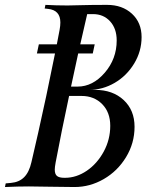

<svg xmlns="http://www.w3.org/2000/svg" viewBox="-20 -752 589 772"><path d="M166 -366.2Q185.5 -459 201.2 -537.1H128.4L136.2 -573.7H208.5Q210.9 -586.4 219.7 -632.3Q222.7 -648.4 222.7 -661.6Q222.7 -711.4 172.9 -716.3L159.7 -717.8L162.6 -732.4Q205.6 -730 251.5 -730Q268.6 -730 307.6 -731.2Q346.7 -732.4 410.6 -732.4Q471.7 -732.4 510.5 -696.8Q549.3 -661.1 549.3 -603Q549.3 -545.9 519.5 -496.6Q489.7 -447.3 441.2 -418.9Q392.6 -390.6 338.4 -390.6H362.8Q433.1 -390.6 477.1 -349.9Q521 -309.1 521 -242.2Q521 -176.3 486.8 -120.1Q452.6 -64 397.2 -32Q341.8 0 279.8 0Q233.9 0 180.2 -1.2Q126.5 -2.4 96.2 -2.4Q52.7 -2.4 0 0L2.9 -14.6L24.4 -16.6Q57.1 -19.5 77.1 -39.6Q97.2 -59.6 106.4 -100.1Q130.9 -203.1 166 -366.2ZM308.1 -366.2H257.8Q227.1 -223.1 203.6 -98.1Q200.2 -79.6 200.2 -70.3Q200.2 -51.8 209.2 -44.4Q218.3 -37.1 238.3 -37.1H241.7Q287.1 -37.1 328.9 -65.4Q370.6 -93.8 397 -142.3Q423.3 -190.9 423.3 -246.1Q423.3 -300.3 390.9 -333.3Q358.4 -366.2 308.1 -366.2ZM265.6 -403.8H292Q353 -403.8 401.1 -459.5Q449.2 -515.1 449.2 -589.4Q449.2 -637.2 422.6 -666.3Q396 -695.3 354 -695.3H330.6Q315.9 -632.3 302.7 -573.7H360.8L353 -537.1H294.4Q275.4 -450.2 265.6 -403.8Z"/></svg>

Font: Flanker
Style: Italic
Weight: 400
Italic angle: -12°
Designer: Flanker
Version: Version 2.027